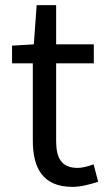

<svg xmlns="http://www.w3.org/2000/svg" viewBox="-20 -716 417 749"><path d="M263 13C296 13 332 3 363 -7L345 -75C327 -68 302 -61 283 -61C220 -61 199 -99 199 -166V-469H346V-543H199V-696H123L112 -543L27 -538V-469H108V-168C108 -60 147 13 263 13Z"/></svg>

Font: Source Han Sans HK
Style: Regular
Weight: 400
Designer: Ryoko NISHIZUKA 西塚涼子 (kana, bopomofo & ideographs); Paul D. Hunt (Latin, Greek & Cyrillic); Sandoll Communications 산돌커뮤니
Foundry: Adobe
Version: Version 2.000;hotconv 1.0.107;makeotfexe 2.5.65593